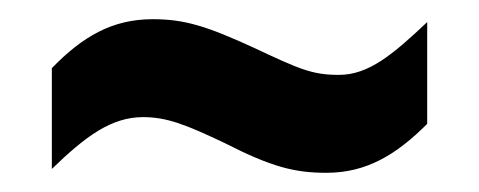

<svg xmlns="http://www.w3.org/2000/svg" viewBox="-20 -423 499 200"><path d="M34 -352V-247C69 -281 96 -301 129 -301C154 -301 174 -293 214 -274C263 -249 287 -243 320 -243C362 -243 393 -262 425 -294V-400C389 -366 364 -345 333 -345C305 -345 292 -351 245 -373C195 -396 172 -403 139 -403C97 -403 66 -385 34 -352Z"/></svg>

Font: Noto Sans Gurmukhi ExtraCondensed
Style: Bold
Weight: 700
Width: 2
Designer: Jelle Bosma - Monotype Design Team
Foundry: Monotype Imaging Inc.
Version: Version 2.004